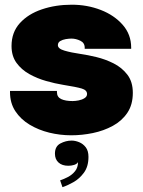

<svg xmlns="http://www.w3.org/2000/svg" viewBox="-20 -562 607 816"><path d="M282.5 13Q235.5 13 189.5 1.8Q143.5 -9.5 105.8 -32.2Q68 -55 45.2 -89.5Q22.5 -124 22.5 -170.5V-175.5H222V-170.5Q222 -149.5 240 -141Q258 -132.5 288.5 -132.5Q299.5 -132.5 314 -135.2Q328.5 -138 339.2 -144.8Q350 -151.5 350 -162.5Q350 -179 327.2 -185.8Q304.5 -192.5 248 -201.5Q214 -207 176 -217.8Q138 -228.5 104.5 -247.2Q71 -266 50 -295Q29 -324 29 -366.5Q29 -424.5 64.2 -463.5Q99.5 -502.5 157.8 -522.2Q216 -542 285 -542Q350.5 -542 408 -519.8Q465.5 -497.5 501.5 -456.5Q537.5 -415.5 537.5 -359.5V-354.5H340V-359.5Q340 -380 321.2 -389Q302.5 -398 283.5 -398Q273.5 -398 259.8 -395.8Q246 -393.5 236 -387.5Q226 -381.5 226 -370Q226 -355 254 -346.8Q282 -338.5 323.5 -332.5Q352 -328.5 389.5 -319.5Q427 -310.5 462.5 -292.8Q498 -275 521.2 -244.8Q544.5 -214.5 544.5 -167.5Q544.5 -117 521.2 -82.5Q498 -48 459.2 -27Q420.5 -6 374.5 3.5Q328.5 13 282.5 13ZM270.5 142.5Q244 142.5 228.8 128.8Q213.5 115 213.5 91Q213.5 60 236.5 47.8Q259.5 35.5 284.5 35.5Q299.5 35.5 316.2 42.2Q333 49 344.5 64Q356 79 356 105Q356 145.5 336.8 171.8Q317.5 198 291.5 212.5Q265.5 227 245.5 233.5L235.5 204.5Q251 199.5 268.8 190.2Q286.5 181 299 165.5Q311.5 150 311.5 127Q307 135 295.2 138.8Q283.5 142.5 270.5 142.5Z"/></svg>

Font: Epilogue Black
Style: Regular
Weight: 900
Designer: Tyler Finck
Foundry: Etcetera Type Co
Version: Version 2.111; ttfautohint (v1.8.3)